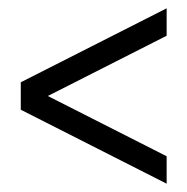

<svg xmlns="http://www.w3.org/2000/svg" viewBox="-20 -546 451 462"><path d="M30 -282V-348L381 -526V-460ZM381 -104 30 -282V-348L381 -170Z"/></svg>

Font: Akshar Light Light
Style: Regular
Weight: 300
Version: Version 1.100